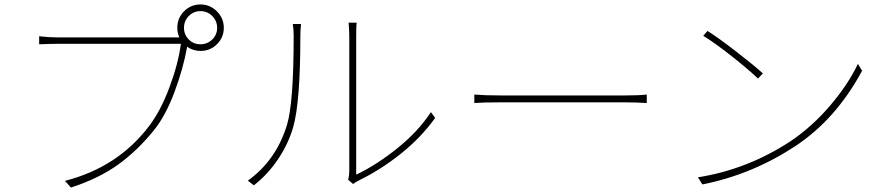

<svg xmlns="http://www.w3.org/2000/svg" viewBox="-20 -828 3990 863"><path d="M828.5 -650.5Q850 -629 881 -629Q912 -629 934 -650.5Q956 -672 956 -703Q956 -734 934 -756Q912 -778 881 -778Q850 -778 828.5 -756Q807 -734 807 -703Q807 -672 828.5 -650.5ZM777 -660H786Q777 -680 777 -703Q777 -747 807.5 -777.5Q838 -808 881 -808Q924 -808 955 -777Q986 -746 986 -703Q986 -660 955.5 -629.5Q925 -599 881 -599Q848 -599 821 -618V-617Q804 -521 764.5 -415Q725 -309 673 -244Q599 -152 512 -89Q425 -26 299 15L272 -15Q509 -76 649 -260Q702 -329 742 -436.5Q782 -544 793 -631H236Q206 -631 156 -629V-665Q198 -660 237 -660Z M1121 5 1094 -16Q1222 -108 1270 -267Q1300 -365 1300 -667Q1300 -697 1296 -720H1333Q1330 -692 1330 -667Q1330 -370 1298 -257Q1276 -181 1229.5 -112Q1183 -43 1121 5ZM1567 -1 1545 -20Q1550 -40 1550 -59V-664Q1550 -687 1547 -726H1583Q1581 -713 1581 -664V-43Q1670 -85 1764 -160Q1858 -235 1917 -324L1936 -298Q1872 -209 1781 -136.5Q1690 -64 1593 -17Q1579 -10 1567 -1Z M2112 -365V-403Q2160 -399 2230 -399H2789Q2851 -399 2887 -403V-365Q2836 -368 2790 -368H2230Q2150 -368 2112 -365Z M3160 -689Q3208 -659 3290 -595.5Q3372 -532 3409 -498L3387 -475Q3345 -515 3270 -574.5Q3195 -634 3141 -667ZM3117 -31Q3339 -66 3533 -193Q3631 -259 3712.5 -355Q3794 -451 3836 -541L3855 -510Q3737 -291 3553 -170Q3359 -43 3137 1Z"/></svg>

Font: Noto Sans Korean Thin
Style: Regular
Weight: 250
Designer: Ryoko NISHIZUKA  (kana & ideographs); Paul D. Hunt (Latin, Greek & Cyrillic); Wenlong ZHANG  (bopomofo); Sandoll Communi
Foundry: Adobe Systems Incorporated
Version: Version 1.0001;PS 1;hotconv 1.0.78;makeotf.lib2.5.61930